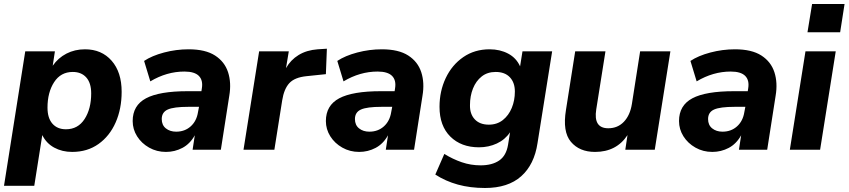

<svg xmlns="http://www.w3.org/2000/svg" viewBox="-29 -747 4234 958"><path d="M-9 180 97 -491H245L234 -419Q261 -458 302.5 -479.5Q344 -501 395 -501Q478 -501 528 -444Q578 -387 578 -289Q578 -204 548 -136Q518 -68 462.5 -28.5Q407 11 331 11Q281 11 241.5 -10.5Q202 -32 182 -73L142 180ZM300 -102Q360 -102 393 -153Q426 -204 426 -281Q426 -333 401.5 -360.5Q377 -388 334 -388Q274 -388 241 -337Q208 -286 208 -210Q208 -158 232.5 -130Q257 -102 300 -102Z M799 11Q753 11 715 -10.5Q677 -32 655 -67Q633 -102 633 -143Q633 -221 699.5 -256.5Q766 -292 908 -292H976L978 -305Q985 -346 963.5 -368Q942 -390 891 -390Q803 -390 721 -341L690 -443Q729 -469 789.5 -485Q850 -501 912 -501Q996 -501 1044 -470Q1092 -439 1109 -386.5Q1126 -334 1115 -269L1073 0H932L943 -72Q919 -29 881 -9Q843 11 799 11ZM850 -90Q893 -90 922.5 -116.5Q952 -143 959 -188L964 -214H911Q838 -214 808 -200.5Q778 -187 778 -153Q778 -123 798.5 -106.5Q819 -90 850 -90Z M1186 0 1264 -491H1412L1398 -407Q1421 -448 1461 -472.5Q1501 -497 1556 -501L1602 -504L1597 -377L1501 -367Q1441 -361 1414.5 -332Q1388 -303 1379 -246L1340 0Z M1763 11Q1717 11 1679 -10.5Q1641 -32 1619 -67Q1597 -102 1597 -143Q1597 -221 1663.5 -256.5Q1730 -292 1872 -292H1940L1942 -305Q1949 -346 1927.5 -368Q1906 -390 1855 -390Q1767 -390 1685 -341L1654 -443Q1693 -469 1753.5 -485Q1814 -501 1876 -501Q1960 -501 2008 -470Q2056 -439 2073 -386.5Q2090 -334 2079 -269L2037 0H1896L1907 -72Q1883 -29 1845 -9Q1807 11 1763 11ZM1814 -90Q1857 -90 1886.5 -116.5Q1916 -143 1923 -188L1928 -214H1875Q1802 -214 1772 -200.5Q1742 -187 1742 -153Q1742 -123 1762.5 -106.5Q1783 -90 1814 -90Z M2391 191Q2317 191 2255.5 174Q2194 157 2143 124L2188 21Q2230 47 2275 62.5Q2320 78 2369 78Q2426 78 2461.5 54Q2497 30 2506 -25L2516 -87Q2491 -50 2450 -31Q2409 -12 2361 -12Q2272 -12 2218 -65.5Q2164 -119 2164 -214Q2164 -292 2195 -357.5Q2226 -423 2282.5 -462Q2339 -501 2414 -501Q2466 -501 2506.5 -479.5Q2547 -458 2566 -416L2578 -491H2726L2653 -33Q2637 74 2571.5 132.5Q2506 191 2391 191ZM2410 -125Q2451 -125 2480 -148Q2509 -171 2524.5 -208.5Q2540 -246 2540 -290Q2540 -335 2515 -361.5Q2490 -388 2444 -388Q2403 -388 2374.5 -365.5Q2346 -343 2331 -305.5Q2316 -268 2316 -223Q2315 -178 2340 -151.5Q2365 -125 2410 -125Z M2940 11Q2862 11 2819.5 -39.5Q2777 -90 2795 -199L2841 -491H2992L2946 -201Q2931 -107 3006 -107Q3053 -107 3084 -139.5Q3115 -172 3124 -229L3165 -491H3316L3238 0H3091L3102 -73Q3047 11 2940 11Z M3525 11Q3479 11 3441 -10.5Q3403 -32 3381 -67Q3359 -102 3359 -143Q3359 -221 3425.5 -256.5Q3492 -292 3634 -292H3702L3704 -305Q3711 -346 3689.5 -368Q3668 -390 3617 -390Q3529 -390 3447 -341L3416 -443Q3455 -469 3515.5 -485Q3576 -501 3638 -501Q3722 -501 3770 -470Q3818 -439 3835 -386.5Q3852 -334 3841 -269L3799 0H3658L3669 -72Q3645 -29 3607 -9Q3569 11 3525 11ZM3576 -90Q3619 -90 3648.5 -116.5Q3678 -143 3685 -188L3690 -214H3637Q3564 -214 3534 -200.5Q3504 -187 3504 -153Q3504 -123 3524.5 -106.5Q3545 -90 3576 -90Z M4000 -586 4023 -727H4185L4163 -586ZM3912 0 3990 -491H4141L4063 0Z"/></svg>

Font: Nunito Sans ExtraBold
Style: Italic
Weight: 800
Italic angle: -9°
Designer: Vernon Adams
Foundry: Vernon Adams
Version: Version 3.006; ttfautohint (v1.8.3)